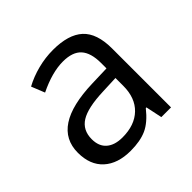

<svg xmlns="http://www.w3.org/2000/svg" viewBox="-143 -688 841 841"><g transform="rotate(-45 278.0 -267.0)"><path d="M415 0 398.9 -76.2H395Q355 -25.9 315.2 -8.1Q275.4 9.8 215.8 9.8Q136.2 9.8 91.1 -31.2Q45.9 -72.3 45.9 -147.9Q45.9 -310.1 305.2 -317.9L396 -320.8V-354Q396 -417 368.9 -447Q341.8 -477.1 282.2 -477.1Q215.3 -477.1 130.9 -436L106 -498Q145.5 -519.5 192.6 -531.7Q239.7 -543.9 287.1 -543.9Q382.8 -543.9 429 -501.5Q475.1 -459 475.1 -365.2V0ZM231.9 -57.1Q307.6 -57.1 350.8 -98.6Q394 -140.1 394 -214.8V-263.2L313 -259.8Q216.3 -256.3 173.6 -229.7Q130.9 -203.1 130.9 -147Q130.9 -103 157.5 -80.1Q184.1 -57.1 231.9 -57.1Z"/></g></svg>

Font: f3_1792  
Style: Regular
Weight: 400
Foundry: Ascender Corporation
Version: Version 1.10